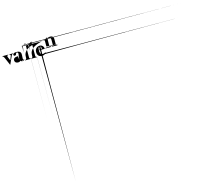

<svg xmlns="http://www.w3.org/2000/svg" viewBox="-760 -1780 10118 8711"><g transform="rotate(-15 4299.0 2576.0)"><path d="M404.3 -368.2Q401.4 -363.3 392.6 -343.8Q383.8 -324.2 371.1 -296.9Q358.4 -268.6 343.8 -235.4Q328.1 -202.1 313.5 -168.9Q278.3 -88.9 234.4 8.8Q231.4 12.7 226.6 12.7Q221.7 12.7 219.7 8.8Q177.7 -88.9 143.6 -168Q128.9 -202.1 114.3 -235.4Q99.6 -268.6 87.9 -295.9Q76.2 -324.2 67.4 -342.8Q58.6 -362.3 55.7 -368.2Q48.8 -382.8 41 -393.6Q34.2 -404.3 26.4 -412.1Q18.6 -420.9 8.8 -425.8Q-2 -430.7 -14.6 -434.6Q-18.6 -435.5 -20.5 -438.5Q-22.5 -440.4 -22.5 -442.4Q-22.5 -442.4 -22.5 -443.4Q-22.5 -446.3 -19.5 -448.2Q-17.6 -450.2 -13.7 -450.2Q74.2 -450.2 249 -450.2Q252.9 -450.2 254.9 -448.2Q257.8 -446.3 257.8 -443.4Q258.8 -440.4 256.8 -437.5Q255.9 -434.6 251 -433.6Q243.2 -431.6 232.4 -428.7Q221.7 -425.8 212.9 -418.9Q204.1 -412.1 200.2 -400.4Q196.3 -389.6 202.1 -371.1Q204.1 -363.3 210.9 -346.7Q216.8 -330.1 224.6 -309.6Q233.4 -290 242.2 -268.6Q252 -246.1 258.8 -228.5Q266.6 -210.9 272.5 -198.2Q277.3 -185.5 278.3 -184.6Q282.2 -177.7 285.2 -184.6Q287.1 -188.5 292 -201.2Q297.9 -213.9 304.7 -232.4Q311.5 -251 320.3 -272.5Q328.1 -293.9 335.9 -313.5Q342.8 -333 348.6 -348.6Q354.5 -364.3 356.4 -371.1Q362.3 -389.6 358.4 -400.4Q353.5 -412.1 345.7 -418.9Q337.9 -425.8 327.1 -428.7Q317.4 -431.6 309.6 -433.6Q304.7 -434.6 303.7 -437.5Q301.8 -440.4 302.7 -443.4Q302.7 -446.3 305.7 -448.2Q307.6 -450.2 311.5 -450.2Q365.2 -450.2 473.6 -450.2Q476.6 -450.2 479.5 -448.2Q481.4 -446.3 482.4 -443.4Q482.4 -442.4 482.4 -442.4Q482.4 -440.4 480.5 -438.5Q478.5 -435.5 474.6 -434.6Q461.9 -430.7 451.2 -425.8Q441.4 -420.9 433.6 -412.1Q425.8 -404.3 418.9 -393.6Q411.1 -382.8 404.3 -368.2Z M892.6 -52.7Q896.5 -53.7 899.4 -52.7Q901.4 -51.8 903.3 -49.8Q906.2 -47.9 906.2 -44.9Q906.2 -42 903.3 -39.1Q902.3 -36.1 900.4 -32.2Q897.5 -29.3 893.6 -25.4Q889.6 -22.5 885.7 -18.6Q880.9 -14.6 876 -11.7Q870.1 -8.8 864.3 -5.9Q857.4 -2.9 848.6 -1Q840.8 -48.8 831.1 -46.9Q821.3 -45.9 810.5 3.9Q795.9 3.9 783.2 1Q770.5 -2 759.8 -7.8Q749 -13.7 742.2 -20.5Q735.4 -28.3 730.5 -36.1Q730.5 -38.1 728.5 -39.1Q726.6 -39.1 724.6 -39.1Q723.6 -39.1 721.7 -38.1Q719.7 -37.1 718.8 -36.1Q717.8 -35.2 715.8 -33.2Q713.9 -30.3 710 -27.3Q706.1 -24.4 700.2 -20.5Q694.3 -17.6 687.5 -12.7Q680.7 -8.8 671.9 -4.9Q663.1 -2 653.3 1Q644.5 3.9 631.8 5.9Q620.1 6.8 607.4 6.8Q585 6.8 566.4 3.9Q547.9 1 533.2 -4.9Q517.6 -10.7 504.9 -18.6Q493.2 -27.3 483.4 -37.1Q474.6 -46.9 467.8 -57.6Q460.9 -69.3 457 -82Q452.1 -94.7 450.2 -107.4Q448.2 -121.1 448.2 -132.8Q448.2 -152.3 453.1 -169.9Q459 -186.5 469.7 -202.1Q481.4 -216.8 495.1 -227.5Q509.8 -238.3 527.3 -246.1Q537.1 -249 547.9 -252Q557.6 -254.9 567.4 -256.8Q578.1 -257.8 588.9 -259.8Q598.6 -261.7 608.4 -263.7Q619.1 -265.6 628.9 -267.6Q638.7 -269.5 648.4 -272.5Q658.2 -275.4 668 -229.5Q677.7 -184.6 685.5 -89.8Q694.3 -196.3 701.2 -253.9Q708 -311.5 711.9 -321.3Q715.8 -331.1 716.8 -341.8Q718.8 -352.5 718.8 -362.3Q718.8 -371.1 717.8 -378.9Q716.8 -386.7 714.8 -393.6Q712.9 -401.4 710 -407.2Q707 -414.1 703.1 -419.9Q699.2 -424.8 694.3 -429.7Q690.4 -433.6 684.6 -437.5Q679.7 -441.4 673.8 -442.4Q668.9 -443.4 663.1 -443.4Q652.3 -443.4 644.5 -440.4Q636.7 -437.5 631.8 -432.6Q627 -427.7 623 -420.9Q619.1 -414.1 616.2 -406.2Q613.3 -399.4 610.4 -390.6Q607.4 -382.8 604.5 -375Q602.5 -366.2 598.6 -359.4Q593.8 -351.6 588.9 -345.7Q584 -340.8 578.1 -337.9Q572.3 -334 565.4 -332Q558.6 -329.1 551.8 -328.1Q544.9 -327.1 538.1 -327.1Q531.2 -327.1 525.4 -327.1Q519.5 -328.1 513.7 -331.1Q508.8 -333 503.9 -335.9Q500 -338.9 496.1 -342.8Q492.2 -346.7 489.3 -350.6Q486.3 -355.5 484.4 -360.4Q483.4 -366.2 482.4 -371.1Q480.5 -377 480.5 -382.8Q480.5 -390.6 482.4 -398.4Q484.4 -406.2 489.3 -414.1Q492.2 -420.9 499 -428.7Q505.9 -435.5 515.6 -441.4Q525.4 -447.3 538.1 -453.1Q551.8 -458 567.4 -461.9Q584 -465.8 604.5 -467.8Q625 -469.7 649.4 -469.7Q677.7 -469.7 701.2 -466.8Q725.6 -463.9 745.1 -459Q764.6 -453.1 780.3 -445.3Q795.9 -436.5 808.6 -425.8Q821.3 -415 830.1 -402.3Q839.8 -388.7 844.7 -373Q850.6 -357.4 853.5 -338.9Q855.5 -321.3 855.5 -300.8Q855.5 -276.4 855.5 -253.9Q854.5 -230.5 852.5 -210Q851.6 -188.5 850.6 -169.9Q849.6 -151.4 848.6 -134.8Q847.7 -118.2 848.6 -104.5Q848.6 -90.8 849.6 -81.1Q851.6 -70.3 854.5 -63.5Q857.4 -56.6 864.3 -54.7Q866.2 -53.7 869.1 -52.7Q873 -52.7 876 -52.7Q879.9 -51.8 884.8 -51.8Q888.7 -51.8 892.6 -52.7Z M1136.7 -742.2Q1136.7 -746.1 1135.7 -748Q1133.8 -750 1131.8 -750Q1129.9 -750 1127 -749Q1125 -748 1122.1 -747.1Q1113.3 -741.2 1103.5 -735.4Q1093.8 -729.5 1084 -723.6Q1073.2 -718.8 1062.5 -713.9Q1050.8 -708 1040 -703.1Q1027.3 -698.2 2666 -694.3Q4304.7 -689.5 7593.8 -685.5Q4282.2 -682.6 2622.1 -679.7Q960.9 -675.8 951.2 -673.8Q947.3 -672.9 945.3 -670.9Q943.4 -668.9 943.4 -667Q944.3 -664.1 946.3 -662.1Q947.3 -661.1 951.2 -660.2Q951.2 -660.2 953.1 -659.2Q956.1 -659.2 959 -658.2Q962.9 -357.4 965.8 -356.4Q969.7 -355.5 973.6 -654.3Q977.5 -353.5 981.4 -352.5Q985.4 -351.6 988.3 -651.4Q992.2 -650.4 993.2 -649.4Q995.1 -649.4 996.1 -649.4Q999 -648.4 1150.4 -646.5Q1301.8 -643.6 1601.6 -640.6Q1444.3 -604.5 1338.9 -559.6Q1233.4 -515.6 1166 -465.8Q1123 -433.6 1094.7 -400.4Q1065.4 -366.2 1046.9 -332Q1012.7 -268.6 1007.8 -204.1Q1002 -140.6 1002 -81.1Q1002 -70.3 999 -62.5Q997.1 -53.7 993.2 -47.9Q988.3 -42 983.4 -37.1Q978.5 -32.2 972.7 -28.3Q966.8 -24.4 960.9 -21.5Q956.1 -19.5 951.2 -17.6Q945.3 -16.6 941.4 -15.6Q937.5 -13.7 935.5 -13.7Q933.6 -13.7 931.6 -13.7Q930.7 -12.7 929.7 -10.7Q928.7 -9.8 928.7 -8.8Q928.7 -7.8 928.7 -5.9Q928.7 -4.9 929.7 -3.9Q930.7 -2.9 931.6 -1Q932.6 0 933.6 0Q935.5 1 937.5 1Q987.3 1 1060.5 1Q1134.8 1 1200.2 1Q1201.2 1 1203.1 0Q1205.1 0 1206.1 -1Q1207 2957 1208 2956.1Q1208 2956.1 1208 2956.1Q1209 2955.1 1209 -5.9Q1209 -7.8 1209 -8.8Q1209 -9.8 1209 -10.7Q1208 -11.7 1206.1 -12.7Q1205.1 -13.7 1203.1 -13.7Q1200.2 -14.6 1196.3 -15.6Q1193.4 -16.6 1187.5 -17.6Q1182.6 -19.5 1176.8 -21.5Q1171.9 -24.4 1166 -28.3Q1160.2 -32.2 1155.3 -37.1Q1150.4 -42 1145.5 -47.9Q1141.6 -53.7 1138.7 -62.5Q1136.7 -70.3 1136.7 -81.1Q1136.7 -161.1 1136.7 -271.5Q1136.7 -381.8 1136.7 -498Q1136.7 -560.5 1136.7 -622.1Q1136.7 -684.6 1136.7 -742.2Z M1425.8 -742.2Q1425.8 -746.1 1424.8 -748Q1422.9 -750 1420.9 -750Q1418.9 -750 1416 -749Q1414.1 -748 1411.1 -747.1Q1402.3 -741.2 1392.6 -735.4Q1382.8 -729.5 1373 -723.6Q1362.3 -718.8 1351.6 -713.9Q1339.8 -708 1329.1 -703.1Q1316.4 -698.2 2955.1 -694.3Q4593.8 -689.5 7882.8 -685.5Q4571.3 -682.6 2911.1 -679.7Q1250 -675.8 1240.2 -673.8Q1236.3 -672.9 1234.4 -670.9Q1232.4 -668.9 1232.4 -667Q1233.4 -664.1 1235.4 -662.1Q1236.3 -661.1 1240.2 -660.2Q1240.2 -660.2 1242.2 -659.2Q1245.1 -659.2 1248 -658.2Q1252 -357.4 1254.9 -356.4Q1258.8 -355.5 1262.7 -654.3Q1266.6 -353.5 1270.5 -352.5Q1274.4 -351.6 1277.3 -651.4Q1281.2 -650.4 1282.2 -649.4Q1284.2 -649.4 1285.2 -649.4Q1288.1 -648.4 1439.5 -646.5Q1590.8 -643.6 1890.6 -640.6Q1733.4 -604.5 1627.9 -559.6Q1522.5 -515.6 1455.1 -465.8Q1412.1 -433.6 1383.8 -400.4Q1354.5 -366.2 1335.9 -332Q1301.8 -268.6 1296.9 -204.1Q1291 -140.6 1291 -81.1Q1291 -70.3 1288.1 -62.5Q1286.1 -53.7 1282.2 -47.9Q1277.3 -42 1272.5 -37.1Q1267.6 -32.2 1261.7 -28.3Q1255.9 -24.4 1250 -21.5Q1245.1 -19.5 1240.2 -17.6Q1234.4 -16.6 1230.5 -15.6Q1226.6 -13.7 1224.6 -13.7Q1222.7 -13.7 1220.7 -13.7Q1219.7 -12.7 1218.8 -10.7Q1217.8 -9.8 1217.8 -8.8Q1217.8 -7.8 1217.8 -5.9Q1217.8 -4.9 1218.8 -3.9Q1219.7 -2.9 1220.7 -1Q1221.7 0 1222.7 0Q1224.6 1 1226.6 1Q1276.4 1 1349.6 1Q1423.8 1 1489.3 1Q1490.2 1 1492.2 0Q1494.1 0 1495.1 -1Q1496.1 2957 1497.1 2956.1Q1497.1 2956.1 1497.1 2956.1Q1498 2955.1 1498 -5.9Q1498 -7.8 1498 -8.8Q1498 -9.8 1498 -10.7Q1497.1 -11.7 1495.1 -12.7Q1494.1 -13.7 1492.2 -13.7Q1489.3 -14.6 1485.4 -15.6Q1482.4 -16.6 1476.6 -17.6Q1471.7 -19.5 1465.8 -21.5Q1460.9 -24.4 1455.1 -28.3Q1449.2 -32.2 1444.3 -37.1Q1439.5 -42 1434.6 -47.9Q1430.7 -53.7 1427.7 -62.5Q1425.8 -70.3 1425.8 -81.1Q1425.8 -161.1 1425.8 -271.5Q1425.8 -381.8 1425.8 -498Q1425.8 -560.5 1425.8 -622.1Q1425.8 -684.6 1425.8 -742.2Z M1658.2 -276.4Q1654.3 -276.4 1652.3 -274.4Q1650.4 -271.5 1650.4 -267.6Q1650.4 -242.2 1652.3 -220.7Q1655.3 -199.2 1659.2 -179.7Q1664.1 -162.1 1670.9 -147.5Q1676.8 -131.8 1685.5 -120.1Q1694.3 -108.4 1705.1 -99.6Q1715.8 -91.8 1728.5 -85.9Q1741.2 -81.1 1755.9 -78.1Q1771.5 -75.2 1788.1 -75.2Q1800.8 -75.2 1812.5 -76.2Q1824.2 -78.1 1834 -80.1Q1844.7 -83 1853.5 -85.9Q1862.3 -88.9 1869.1 -91.8Q1877 -95.7 1882.8 -99.6Q1888.7 -103.5 1893.6 -106.4Q1897.5 -109.4 1901.4 -111.3Q1905.3 -113.3 1907.2 -114.3Q1911.1 -115.2 1914.1 -115.2Q1916 -115.2 1918 -113.3Q1920.9 -110.4 1920.9 -107.4Q1920.9 -104.5 1918 -99.6Q1918 -98.6 1916 -95.7Q1914.1 -92.8 1911.1 -87.9Q1908.2 -84 3469.7 -78.1Q5031.2 -73.2 8156.2 -68.4Q5021.5 -62.5 3450.2 -55.7Q1878.9 -49.8 1871.1 -43.9Q1864.3 -38.1 1854.5 -32.2Q1845.7 -26.4 1835 -21.5Q1825.2 -15.6 1813.5 -11.7Q1801.8 -6.8 1788.1 -3.9Q1775.4 0 1759.8 1Q1745.1 2.9 1728.5 2.9Q1704.1 2.9 1680.7 -1Q1657.2 -4.9 1637.7 -12.7Q1617.2 -21.5 1599.6 -32.2Q1583 -43.9 1568.4 -58.6Q1553.7 -74.2 1543 -91.8Q1532.2 -110.4 1524.4 -131.8Q1516.6 -154.3 1512.7 -178.7Q1509.8 -203.1 1509.8 -231.4Q1509.8 -260.7 1513.7 -286.1Q1518.6 -312.5 1528.3 -335Q1538.1 -357.4 1550.8 -377Q1563.5 -396.5 1579.1 -411.1Q1594.7 -426.8 1613.3 -438.5Q1630.9 -450.2 1651.4 -458Q1671.9 -466.8 1692.4 -469.7Q1712.9 -473.6 1733.4 -473.6Q1752.9 -473.6 1770.5 -470.7Q1787.1 -468.8 1802.7 -462.9Q1817.4 -458 1830.1 -450.2Q1842.8 -443.4 1853.5 -435.5Q1864.3 -426.8 1873 -417Q1881.8 -407.2 1889.6 -397.5Q1896.5 -386.7 1902.3 -376Q1908.2 -365.2 1912.1 -355.5Q1917 -344.7 1919.9 -335Q1922.9 -325.2 1924.8 -315.4Q1925.8 -305.7 1926.8 -298.8Q1928.7 -291 1928.7 -286.1Q1928.7 -284.2 1927.7 -282.2Q1926.8 -280.3 1925.8 -279.3Q1923.8 -278.3 1921.9 -277.3Q1918.9 -277.3 1916 -277.3Q1851.6 -276.4 1779.3 -276.4Q1706.1 -276.4 1658.2 -276.4ZM1652.3 -308.6Q1652.3 -307.6 1652.3 -306.6Q1652.3 -305.7 1653.3 -304.7Q1654.3 -302.7 1658.2 -302.7Q1659.2 -302.7 1661.1 -302.7Q1664.1 -302.7 1668 -302.7Q1672.9 -302.7 1677.7 -302.7Q1683.6 -303.7 1689.5 -303.7Q1695.3 -303.7 1702.1 -304.7Q1709 -304.7 1715.8 -304.7Q1722.7 -304.7 1728.5 -305.7Q1735.4 -305.7 1741.2 -305.7Q1748 -305.7 1753.9 -306.6Q1758.8 -306.6 1763.7 -306.6Q1767.6 -306.6 1770.5 -307.6Q1774.4 -307.6 1775.4 -307.6Q1779.3 -307.6 1783.2 -310.5Q1788.1 -312.5 1792 -315.4Q1796.9 -318.4 1798.8 -324.2Q1801.8 -329.1 1801.8 -336.9Q1801.8 -344.7 1800.8 -352.5Q1799.8 -361.3 1797.9 -371.1Q1794.9 -380.9 1792 -389.6Q1789.1 -398.4 1784.2 -407.2Q1780.3 -415 1774.4 -422.9Q1769.5 -429.7 1762.7 -436.5Q1755.9 -442.4 1747.1 1142.6Q1739.3 2727.5 1729.5 5902.3Q1721.7 2727.5 1714.8 1142.6Q1709 -438.5 1703.1 -439.5Q1703.1 -439.5 1703.1 -439.5Q1697.3 -435.5 1692.4 -429.7Q1687.5 -423.8 1683.6 -417Q1679.7 -410.2 1675.8 -403.3Q1672.9 -396.5 1668.9 -387.7Q1666 -379.9 1664.1 -372.1Q1662.1 -364.3 1660.2 -356.4Q1659.2 -348.6 1657.2 -341.8Q1656.2 -335 1655.3 -328.1Q1654.3 -322.3 1654.3 -317.4Q1653.3 -312.5 1652.3 -308.6Z M2521.5 -298.8Q2524.4 -297.9 2525.4 -297.9Q2527.3 -296.9 2528.3 -295.9Q2528.3 -294.9 2529.3 -293.9Q2529.3 -293 2529.3 -291Q2529.3 -289.1 2528.3 -288.1Q2527.3 -287.1 2526.4 -286.1Q2524.4 -285.2 2523.4 -284.2Q2521.5 -284.2 2519.5 -284.2Q2505.9 -284.2 2489.3 -284.2Q2473.6 -284.2 2461.9 -284.2Q2460.9 -284.2 2460 -284.2Q2458 -284.2 2457 -284.2Q2433.6 -284.2 2393.6 -284.2Q2354.5 -284.2 2331.1 -284.2Q2330.1 -284.2 2329.1 -284.2Q2327.1 -284.2 2326.2 -284.2Q2314.5 -284.2 2296.9 -284.2Q2279.3 -284.2 2267.6 -284.2Q2265.6 -284.2 2264.6 -284.2Q2262.7 -285.2 2261.7 -286.1Q2260.7 -287.1 2260.7 -289.1Q2259.8 -290 2259.8 -291Q2259.8 -293 2259.8 -293.9Q2259.8 -294.9 2260.7 -295.9Q2261.7 -297.9 2263.7 -297.9Q2264.6 -298.8 2266.6 -298.8Q2269.5 -298.8 2272.5 -299.8Q2275.4 -300.8 2281.2 -301.8Q2285.2 -303.7 2291 -305.7Q2295.9 -307.6 2300.8 -310.5Q2306.6 -314.5 2310.5 -319.3Q2315.4 -324.2 2320.3 -330.1Q2324.2 -335.9 2326.2 -343.8Q2328.1 -352.5 2328.1 -362.3Q2328.1 -408.2 2328.1 -460Q2328.1 -511.7 2328.1 -545.9Q2328.1 -546.9 2328.1 -547.9Q2328.1 -548.8 2328.1 -549.8Q2328.1 -555.7 2328.1 -564.5Q2328.1 -572.3 2328.1 -578.1Q2328.1 -588.9 2327.1 -599.6Q2326.2 -609.4 2325.2 -621.1Q2323.2 -631.8 2320.3 -642.6Q2317.4 -652.3 2312.5 -661.1Q2308.6 -669.9 2302.7 -677.7Q2295.9 -684.6 2288.1 -691.4Q2279.3 -697.3 2268.6 -700.2Q2256.8 -703.1 2243.2 -703.1Q2228.5 -703.1 2217.8 -700.2Q2206.1 -697.3 2198.2 -691.4Q2189.5 -684.6 2183.6 -677.7Q2177.7 -670.9 2173.8 -663.1Q2169.9 -654.3 2168 -645.5Q2166 -636.7 2165 -627Q2164.1 -617.2 2164.1 -608.4Q2163.1 -600.6 2163.1 -592.8Q2163.1 -535.2 2163.1 -470.7Q2163.1 -405.3 2163.1 -362.3Q2163.1 -352.5 2165 -343.8Q2167 -335.9 2170.9 -330.1Q2174.8 -324.2 2179.7 -319.3Q2183.6 -314.5 2188.5 -310.5Q2194.3 -307.6 2199.2 -305.7Q2204.1 -303.7 2209 -301.8Q2213.9 -300.8 2216.8 -299.8Q2220.7 -298.8 2222.7 -298.8Q2225.6 -297.9 2226.6 -297.9Q2228.5 -296.9 2228.5 -295.9Q2229.5 -294.9 2230.5 -293.9Q2230.5 -293 2229.5 -291Q2229.5 -330.1 2229.5 -348.6Q2228.5 -367.2 2226.6 -366.2Q2226.6 -325.2 2224.6 -304.7Q2222.7 -284.2 2220.7 -284.2Q2158.2 -284.2 2087.9 -284.2Q2017.6 -284.2 1969.7 -284.2Q1967.8 -284.2 1965.8 -284.2Q1964.8 -285.2 1963.9 -286.1Q1961.9 -287.1 1960.9 -289.1Q1960 -290 1960 -291Q1960 -293 1960 -293.9Q1960 -294.9 1960.9 -295.9Q1961.9 -297.9 1962.9 -297.9Q1964.8 -298.8 1966.8 -298.8Q1968.8 -298.8 1972.7 -299.8Q1975.6 -300.8 1981.4 -301.8Q1986.3 -303.7 1991.2 -305.7Q1996.1 -307.6 2001 -310.5Q2005.9 -314.5 2161.1 -319.3Q2315.4 -324.2 2619.1 -330.1Q2322.3 -336.9 2174.8 -344.7Q2027.3 -353.5 2027.3 -363.3Q2027.3 -432.6 2027.3 -510.7Q2027.3 -588.9 2027.3 -640.6Q2027.3 -643.6 2025.4 -646.5Q2024.4 -648.4 2020.5 -649.4Q2020.5 -649.4 2018.6 -649.4Q2016.6 -649.4 2013.7 -650.4Q2010.7 -651.4 2007.8 -652.3Q2003.9 -653.3 2000 -654.3Q1996.1 -654.3 1992.2 -655.3Q1988.3 -656.2 1985.4 -657.2Q1981.4 -658.2 1979.5 -659.2Q1977.5 -660.2 1976.6 -660.2Q1973.6 -661.1 1971.7 -662.1Q1969.7 -664.1 1969.7 -667Q1969.7 -668.9 1971.7 -670.9Q1973.6 -672.9 1976.6 -673.8Q1986.3 -675.8 3647.5 -679.7Q5307.6 -682.6 8619.1 -685.5Q5331.1 -689.5 3692.4 -694.3Q2053.7 -698.2 2065.4 -703.1Q2076.2 -708 2087.9 -713.9Q2098.6 -718.8 2110.4 -724.6Q2120.1 -730.5 2129.9 -736.3Q2139.6 -742.2 2149.4 -748Q2150.4 -749 2152.3 -749Q2154.3 -750 2157.2 -750Q2159.2 -750 2160.2 -748Q2162.1 -746.1 2162.1 -742.2Q2162.1 -731.4 2162.1 -719.7Q2162.1 -707 2162.1 -699.2Q2167 -703.1 2172.9 -708Q2179.7 -712.9 2185.5 -716.8Q2192.4 -721.7 2200.2 -725.6Q2208 -728.5 2215.8 -732.4Q2224.6 -735.4 2233.4 -738.3Q2243.2 -741.2 2253.9 -743.2Q2264.6 -745.1 2275.4 -746.1Q2287.1 -747.1 2299.8 -747.1Q2320.3 -747.1 2337.9 -745.1Q2354.5 -742.2 2369.1 -738.3Q2382.8 -733.4 2394.5 -727.5Q2406.2 -721.7 2415 -713.9Q2423.8 -706.1 2431.6 -697.3Q2438.5 -688.5 2443.4 -678.7Q2447.3 -668.9 2451.2 -659.2Q2455.1 -649.4 2457 -638.7Q2459 -628.9 2460.9 -618.2Q2461.9 -607.4 2461.9 -596.7Q2462.9 -586.9 2462.9 -577.1Q2462.9 -567.4 2462.9 -557.6Q2462.9 -557.6 2462.9 -556.6Q2462.9 -555.7 2462.9 -555.7Q2462.9 -519.5 2462.9 -460Q2462.9 -399.4 2462.9 -363.3Q2462.9 -353.5 2464.8 -344.7Q2466.8 -336.9 2470.7 -331.1Q2474.6 -325.2 2479.5 -320.3Q2483.4 -315.4 2489.3 -311.5Q2494.1 -308.6 2499 -306.6Q2504.9 -304.7 2508.8 -302.7Q2513.7 -301.8 2516.6 -300.8Q2519.5 -299.8 2521.5 -298.8Z"/></g></svg>

Font: Mermaid
Style: Bold
Weight: 400
Designer: Scott Simpson
Version: Version 1.001